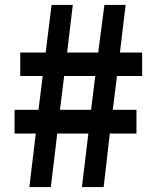

<svg xmlns="http://www.w3.org/2000/svg" viewBox="-20 -758 630 778"><path d="M99 0H186L212 -217H338L312 0H400L425 -217H533V-313H437L454 -450H556V-545H466L489 -738H403L378 -545H252L275 -738H189L165 -545H62V-450H153L136 -313H39V-217H125ZM223 -313 240 -450H366L349 -313Z"/></svg>

Font: Noto Sans JP
Style: Bold
Weight: 700
Designer: Ryoko NISHIZUKA 西塚涼子 (kana, bopomofo & ideographs); Paul D. Hunt (Latin, Greek & Cyrillic); Sandoll Communications 산돌커뮤니
Foundry: Adobe
Version: Version 2.004;hotconv 1.0.118;makeotfexe 2.5.65603